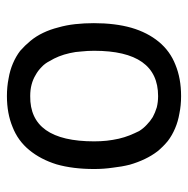

<svg xmlns="http://www.w3.org/2000/svg" viewBox="-14 -525 551 563"><g transform="rotate(90 261.5 -243.5)"><path d="M60.5 -138.7Q66.4 -115.2 76.2 -94.7Q85.9 -74.2 99.6 -57.6Q113.3 -41 128.9 -27.3Q145.5 -14.6 166 -5.9Q186.5 2.9 210 6.8Q234.4 11.7 261.7 11.7Q312.5 11.7 352.5 -4.9Q392.6 -20.5 419.9 -53.7Q447.3 -86.9 461.9 -133.8Q475.6 -181.6 475.6 -244.1Q475.6 -272.5 471.7 -298.8Q468.8 -325.2 462.9 -348.6Q456.1 -372.1 446.3 -392.6Q436.5 -413.1 423.8 -429.7Q410.2 -446.3 393.6 -460Q377 -472.7 356.4 -481.4Q335.9 -490.2 312.5 -494.1Q289.1 -499 261.7 -499Q210 -499 169.9 -482.4Q129.9 -466.8 102.5 -433.6Q75.2 -400.4 61.5 -353.5Q47.9 -305.7 47.9 -243.2Q47.9 -214.8 50.8 -188.5Q53.7 -162.1 60.5 -138.7ZM261.7 -431.6Q279.3 -431.6 294.9 -427.7Q310.5 -422.9 323.2 -416Q335.9 -408.2 345.7 -398.4Q356.4 -388.7 364.3 -376Q371.1 -362.3 377 -347.7Q382.8 -333 386.7 -316.4Q390.6 -298.8 392.6 -281.2Q394.5 -262.7 394.5 -244.1Q394.5 -149.4 361.3 -102.5Q328.1 -55.7 261.7 -56.6Q243.2 -56.6 228.5 -60.5Q212.9 -64.5 200.2 -72.3Q187.5 -79.1 176.8 -89.8Q166 -99.6 159.2 -113.3Q151.4 -126 145.5 -140.6Q139.6 -155.3 135.7 -172.9Q131.8 -189.5 130.9 -207Q128.9 -224.6 128.9 -244.1Q128.9 -337.9 162.1 -384.8Q195.3 -431.6 261.7 -431.6Z"/></g></svg>

Font: Aptus Gothic JP
Style: Medium
Weight: 400
Designer: Fuminori Ogawa / Motoya
Version: Version 1